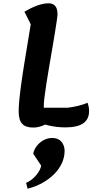

<svg xmlns="http://www.w3.org/2000/svg" viewBox="-20 -746 586 1162"><path d="M180 26Q135 26 114 3Q93 -20 93 -71Q93 -99 96.5 -137Q100 -175 108 -234.5Q116 -294 130.5 -382.5Q145 -471 166 -599L128 -675Q168 -699 205.5 -712.5Q243 -726 274 -726Q328 -726 328 -660Q328 -650 323.5 -619.5Q319 -589 312 -545.5Q305 -502 296 -450Q287 -398 278 -345Q269 -292 261.5 -244.5Q254 -197 249.5 -160.5Q245 -124 245 -105Q245 -74 255.5 -52.5Q266 -31 288 -14Q235 26 180 26ZM376 25Q325 25 274.5 13.5Q224 2 181 -21L220 -94H389Q422 -98 451.5 -105Q481 -112 510 -124Q515 -109 517 -98Q519 -87 519 -73Q519 -24 483.5 0.5Q448 25 376 25ZM147 396 138 361Q175 344 200.5 312.5Q226 281 229 256L181 184Q186 159 203 137Q220 115 244.5 102Q269 89 296 89Q333 89 352 112Q371 135 371 167Q371 206 354 242.5Q337 279 306.5 309Q276 339 235.5 361.5Q195 384 147 396Z"/></svg>

Font: Lemonada Medium
Style: Regular
Weight: 500
Designer: Mohamed Gaber (Arabic), Eduardo Tunni (Latin)
Foundry: Kief Type Foundry
Version: Version 4.004; ttfautohint (v1.8.2)